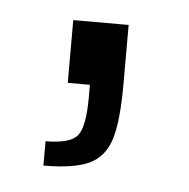

<svg xmlns="http://www.w3.org/2000/svg" viewBox="-30 -115 255 259"><g transform="rotate(5 97.5 14.5)"><path d="M90 17V0H60V-85H135V-5Q135 45 127.5 69.5Q120 94 99.5 104Q79 114 37 114V81Q71 81 80.5 68.5Q90 56 90 17Z"/></g></svg>

Font: Saira Semi Condensed Light
Style: Regular
Weight: 300
Width: 4
Designer: Hector Gatti with collaboration of the Omnibus-Type team
Foundry: Omnibus-Type
Version: Version 1.001; ttfautohint (v1.8)